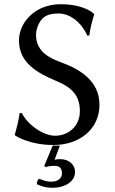

<svg xmlns="http://www.w3.org/2000/svg" viewBox="-20 -678 546 911"><path d="M242 -34C186 -34 114 -83 83 -142L73 -141C69 -105 58 -68 50 -38L52 -35C52 -35 117 10 234 10C357 10 452 -65 452 -181C452 -297 354 -351 273 -381C222 -400 151 -429 151 -512C151 -548 171 -588 197 -602C214 -611 235 -614 258 -614C313 -614 367 -571 394 -509L404 -510C408 -546 418 -580 427 -610L425 -613C425 -613 383 -658 266 -658C239 -658 209 -653 180 -641C121 -616 70 -558 70 -485C70 -380 159 -331 242 -296C307 -269 359 -236 359 -151C359 -76 301 -34 242 -34ZM241 109C264 109 274 123 274 144C274 170 253 184 223 184C203 184 192 180 165 170C158 177 155 184 155 196C180 207 197 213 229 213C290 213 336 182 336 139C336 101 305 77 265 77C256 77 247 78 239 80L264 13H230L190 109L196 115C212 110 222 109 241 109Z"/></svg>

Font: Libertinus Sans
Style: Regular
Weight: 400
Designer: Philipp H. Poll, Khaled Hosny
Foundry: Caleb Maclennan
Version: Version 7.050;RELEASE